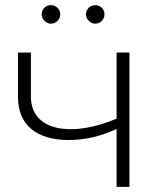

<svg xmlns="http://www.w3.org/2000/svg" viewBox="-20 -726 631 746"><path d="M50 -522V-348C50 -239 124 -182 247 -182C309 -182 371 -196 433 -225V0H483V-522H433V-265C368 -238 309 -224 254 -224C158 -224 100 -270 100 -351V-522ZM153 -645C160 -638 168 -634 178 -634C197 -634 214 -650 214 -670C214 -690 198 -706 178 -706C158 -706 142 -691 142 -670C142 -660 146 -652 153 -645ZM325 -645C332 -638 341 -634 350 -634C370 -634 386 -650 386 -670C386 -691 370 -706 350 -706C330 -706 314 -690 314 -670C314 -660 318 -652 325 -645Z"/></svg>

Font: Montserrat Light
Style: Regular
Weight: 300
Designer: Julieta Ulanovsky
Foundry: Julieta Ulanovsky
Version: Version 7.200